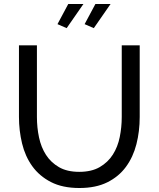

<svg xmlns="http://www.w3.org/2000/svg" viewBox="-20 -937 795 962"><path d="M377 -76Q439 -76 480 -100Q521 -124 545.5 -162.5Q570 -201 580 -250.5Q590 -300 590 -351V-710H680V-351Q680 -279 663.5 -214.5Q647 -150 611 -101Q575 -52 517.5 -23.5Q460 5 378 5Q293 5 235 -25Q177 -55 141.5 -104.5Q106 -154 90.5 -218.5Q75 -283 75 -351V-710H165V-351Q165 -298 175.5 -248.5Q186 -199 210.5 -161Q235 -123 275.5 -99.5Q316 -76 377 -76ZM314 -796 268 -816 322 -917H398ZM450 -796 404 -816 458 -917H534Z"/></svg>

Font: IngvarSans
Style: Regular
Weight: 500
Version: Version 3.000